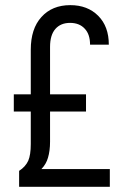

<svg xmlns="http://www.w3.org/2000/svg" viewBox="-20 -720 476 740"><path d="M403.3 -68.4V0H53.7V-61.5Q78.1 -77.1 88.9 -100.6Q98.6 -123 98.6 -165V-290H33.2V-356.4H98.6V-528.3Q98.6 -609.4 139.6 -654.3Q180.7 -700.2 251 -700.2Q317.4 -700.2 358.4 -659.2Q399.4 -618.2 399.4 -547.9H327.1Q327.1 -587.9 306.6 -609.4Q286.1 -631.8 250 -631.8Q213.9 -631.8 193.4 -608.4Q172.9 -585 172.9 -539.1V-356.4H311.5V-290H172.9V-173.8Q172.9 -138.7 165 -112.3Q158.2 -87.9 139.6 -68.4Z"/></svg>

Font: Altinn-DIN
Style: Regular
Weight: 400
Designer: Charles Nix
Foundry: Altinn
Version: Version 2.00